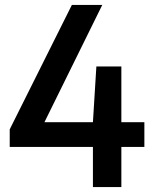

<svg xmlns="http://www.w3.org/2000/svg" viewBox="-20 -760 624 780"><path d="M19.5 -163V-234.5L272 -740H395.5L160.5 -263.5H357.5L371.5 -490H473V-263.5H566.5V-163H473V0H357.5V-163Z"/></svg>

Font: Encode Sans SmCnd SmBold
Style: Regular
Weight: 600
Width: 4
Designer: Multiple Designers
Foundry: Impallari Type
Version: Version 3.002; ttfautohint (v1.8.3) -l 8 -r 50 -G 200 -x 14 